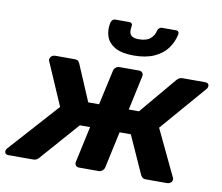

<svg xmlns="http://www.w3.org/2000/svg" viewBox="-102 -844 1088 942"><g transform="rotate(10 442.0 -373.0)"><path d="M-3 0Q-13 0 -17.5 -5.5Q-22 -11 -21 -19Q-20 -23 -18.5 -26Q-17 -29 -14 -32L206 -277L115 -487Q113 -490 112.5 -494Q112 -498 113 -501Q115 -509 122 -514.5Q129 -520 138 -520H236Q248 -520 253 -515Q258 -510 261 -504L338 -323H392L430 -495Q432 -506 440 -513Q448 -520 459 -520H557Q567 -520 573 -513Q579 -506 577 -495L540 -323H591L743 -504Q748 -510 755 -515Q762 -520 774 -520H886Q896 -520 901 -514.5Q906 -509 904 -501Q904 -494 897 -487L702 -261L811 -32Q813 -29 813.5 -26Q814 -23 813 -19Q812 -11 804.5 -5.5Q797 0 788 0H682Q670 0 664.5 -5.5Q659 -11 656 -16L571 -205H515L476 -25Q474 -14 465.5 -7Q457 0 447 0H349Q338 0 332.5 -7Q327 -14 329 -25L368 -205H317L151 -16Q148 -11 140 -5.5Q132 0 119 0ZM517 -588Q457 -588 424 -607Q391 -626 380 -657.5Q369 -689 377 -727Q379 -735 384.5 -740.5Q390 -746 400 -746H468Q477 -746 481 -740.5Q485 -735 483 -727Q480 -713 481.5 -700Q483 -687 493.5 -679Q504 -671 529 -671Q567 -671 586 -688Q605 -705 609 -727Q611 -735 617 -740.5Q623 -746 632 -746H700Q709 -746 713 -740.5Q717 -735 715 -727Q707 -689 684 -657.5Q661 -626 619.5 -607Q578 -588 517 -588Z"/></g></svg>

Font: Rubik Light SemiBold
Style: Italic
Weight: 600
Italic angle: -12°
Version: Version 2.104